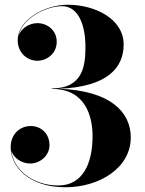

<svg xmlns="http://www.w3.org/2000/svg" viewBox="-20 -779 610 809"><path d="M531 -200C531 -306 446.5 -397.5 227.5 -405C435 -412.5 501 -495.5 501 -591C501 -701.5 377.5 -759 266 -759C164 -759 54.5 -692.5 54.5 -610C54.5 -556.5 94.5 -523 137.5 -523C175 -523 219 -551 219 -603.5C219 -651 179.5 -681.5 137.5 -681.5C105 -681.5 68.5 -660.5 58 -628C72.5 -702 174 -753 241 -753C312.5 -753 340 -669 340 -582.5C340 -506 332 -406.5 198 -406.5V-404.5C342 -404.5 370 -286.5 370 -205C370 -88.5 327.5 2.5 226 2.5C115 2.5 35.5 -66.5 27.5 -145.5C35.5 -114.5 70.5 -90 107 -90C149 -90 188.5 -123 188.5 -167.5C188.5 -216 153 -248 110 -248C62.5 -248 25 -212.5 25 -159C25 -76.5 101.5 10 256 10C397 10 531 -70 531 -200Z"/></svg>

Font: Bodoni* 96pt
Style: Bold
Weight: 700
Version: Version 2.3